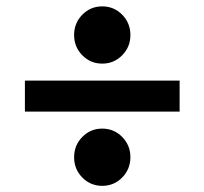

<svg xmlns="http://www.w3.org/2000/svg" viewBox="-20 -672 645 606"><path d="M58.6 -417.5H546.9V-319.8H58.6ZM365.7 -111.8Q339.8 -85.4 302.7 -85.4Q265.6 -85.4 239.7 -111.8Q213.9 -138.2 213.9 -175.8Q213.9 -213.4 239.7 -239.7Q265.6 -266.1 302.7 -266.1Q339.8 -266.1 365.7 -239.7Q391.6 -213.4 391.6 -175.8Q391.6 -138.2 365.7 -111.8ZM239.7 -625.5Q265.6 -651.9 302.7 -651.9Q339.8 -651.9 365.7 -625.5Q391.6 -599.1 391.6 -561.5Q391.6 -523.9 365.7 -497.6Q339.8 -471.2 302.7 -471.2Q265.6 -471.2 239.7 -497.6Q213.9 -523.9 213.9 -561.5Q213.9 -599.1 239.7 -625.5Z"/></svg>

Font: Berenika
Style: Bold
Weight: 700
Designer: Wojciech Kalinowski "wmk69" (wmk69@o2.pl)
Foundry: Wojciech Kalinowski "wmk69" (wmk69@o2.pl)
Version: Version 3.1.0; 2021-05-14